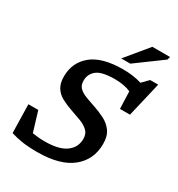

<svg xmlns="http://www.w3.org/2000/svg" viewBox="-217 -1072 1129 1221"><g transform="rotate(30 347.0 -462.0)"><path d="M579.5 -243.5Q579.5 -127 493.8 -58Q408 11 241.5 11Q175 11 129.2 3.8Q83.5 -3.5 46 -15.5L41.5 -224.5H114L158 -79Q178 -75.5 200.8 -73.5Q223.5 -71.5 249 -71.5Q353.5 -71.5 404 -108.8Q454.5 -146 454.5 -208Q454.5 -245.5 431.5 -267Q408.5 -288.5 372 -302Q335.5 -315.5 295 -329.5Q254.5 -343.5 221.2 -361.5Q188 -379.5 168.2 -410Q148.5 -440.5 148.5 -491Q148.5 -593.5 224.2 -655.8Q300 -718 454 -718Q491.5 -718 525.8 -713.2Q560 -708.5 590 -699L635 -745H694L634 -490H560.5L556 -616.5Q534.5 -626.5 504.2 -632.2Q474 -638 440 -638Q344.5 -638 307.2 -608.5Q270 -579 270 -530.5Q270 -497.5 288 -479Q306 -460.5 337.8 -448Q369.5 -435.5 411 -422Q452.5 -408 491 -388.5Q529.5 -369 554.5 -335Q579.5 -301 579.5 -243.5ZM407 -772 541.5 -935H671.5L665 -912.5L473.5 -772Z"/></g></svg>

Font: Newsreader Caption Medium
Style: Italic
Weight: 500
Italic angle: -17°
Designer: Hugues Gentile
Foundry: Production Type
Version: Version 1.001